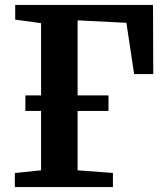

<svg xmlns="http://www.w3.org/2000/svg" viewBox="-20 -763 670 783"><path d="M40.5 0V-57.5L147.5 -68.5V-668.5L42 -683V-743H604L605 -461H527L495.5 -670L296.5 -680V-68.5L440.5 -57.5V0ZM83.5 -310.5V-374H422.5V-310.5Z"/></svg>

Font: Merriweather 24pt
Style: Bold
Weight: 700
Designer: Eben Sorkin
Foundry: Eben Sorkin
Version: Version 2.100